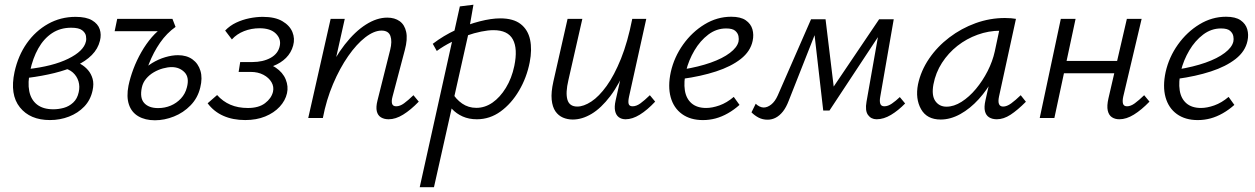

<svg xmlns="http://www.w3.org/2000/svg" viewBox="-20 -493 5244 802"><path d="M188.7 8.5Q105.5 8.5 63 -44.7Q20.4 -97.9 40.7 -192.4Q55.7 -260.7 92 -312.3Q128.4 -363.8 180.8 -393.2Q233.3 -422.6 295.6 -422.6Q340.3 -422.6 364.7 -408Q389.1 -393.5 396.6 -370.9Q404.1 -348.3 397.4 -322.5Q389.2 -289.1 363.5 -263.1Q337.8 -237.1 298 -218.8Q258.1 -200.5 207.2 -187.9Q156.4 -175.4 97.8 -167.9L94.6 -204.1Q200.4 -215.9 264.9 -247.6Q329.5 -279.3 338.8 -319.3Q341.4 -329.3 339.1 -342.7Q336.8 -356.2 323.1 -366.7Q309.4 -377.2 277.3 -377.2Q231.5 -377.2 197 -354.2Q162.6 -331.2 139.9 -290.7Q117.1 -250.2 105.7 -196.7Q95.1 -148.4 102.2 -112.3Q109.3 -76.3 134.6 -56.4Q160 -36.5 202.7 -36.5Q224.4 -36.5 246.5 -42.5Q268.6 -48.6 285.8 -64.6Q303 -80.5 308.8 -107.9Q314.3 -131.6 307.8 -153.2Q301.3 -174.8 284.5 -190Q267.6 -205.1 241.9 -209L285.6 -238.3Q301.5 -234.3 318.1 -224.7Q334.8 -215.1 347.9 -199.9Q360.9 -184.7 366.9 -163.6Q372.8 -142.5 366.7 -115.1Q358.3 -75.5 332 -47.9Q305.6 -20.4 268.2 -6Q230.8 8.5 188.7 8.5Z M627 9.4Q586.3 9.4 557.8 -7.3Q529.4 -23.9 518.5 -56.5Q507.6 -89.1 516.7 -135.2Q523.6 -168.5 537.2 -204.8Q550.8 -241 570.5 -275.4Q590.1 -309.7 614.3 -337.8Q638.5 -365.8 666.1 -382.8L713.7 -380.9Q676.4 -354.6 648.6 -314.5Q620.9 -274.5 602.2 -226.4Q583.5 -178.4 572.5 -127.5Q563.2 -83.7 582.4 -62.6Q601.6 -41.5 640.6 -41.5Q668.5 -41.5 693.1 -51.8Q717.6 -62.1 735.8 -81.6Q753.9 -101.1 760.6 -127.7Q771.9 -169.5 750.8 -191.1Q729.7 -212.7 697.2 -212.7Q680.9 -212.7 661 -207.3Q641 -201.9 622.4 -191.1Q603.8 -180.3 590.3 -164.1Q576.8 -148 572.5 -127.5L535.7 -130.8Q546 -163.5 567 -188.2Q588.1 -212.9 615 -229.4Q642 -245.8 670.5 -254.2Q699.1 -262.5 723.4 -262.5Q759.7 -262.5 784 -245Q808.2 -227.5 817.3 -197.1Q826.4 -166.8 816.5 -127.4Q806 -83.6 776 -52.9Q746.1 -22.1 706.5 -6.4Q666.9 9.4 627 9.4ZM458.9 -362.7 469.6 -414.2H700.3L713.2 -380.9L673.3 -362.7Z M1004.3 8.5Q952.6 8.5 912.9 -9.2Q873.1 -26.8 847.3 -61.6L886.9 -96Q910.6 -69.3 942.4 -55.6Q974.1 -41.9 1015.7 -41.9Q1060.7 -41.9 1087.1 -62Q1113.5 -82 1120.3 -109.4Q1125.1 -130.7 1114.1 -149.6Q1103.1 -168.5 1080.5 -180.5Q1057.8 -192.6 1027 -192.6H976.8L983.3 -233.8H1033.5Q1078.7 -233.8 1110.7 -251.5Q1142.6 -269.3 1148.8 -302.2Q1154.5 -331 1132 -353Q1109.5 -375 1064.5 -375Q1030.1 -375 999.5 -363Q968.9 -351 948.6 -328.3L920.5 -365.4Q940.3 -386.1 966.6 -398.5Q993 -410.9 1022.2 -416.8Q1051.4 -422.6 1077.5 -422.6Q1128.9 -422.6 1159.5 -404.5Q1190.2 -386.5 1201.4 -359.2Q1212.6 -331.9 1204.6 -303Q1196.6 -273 1174.7 -251.1Q1152.7 -229.3 1120.9 -217.2Q1089 -205.1 1050.6 -205.1L1053.8 -230.2Q1101.5 -230.6 1131.5 -210.6Q1161.5 -190.5 1173.4 -161.3Q1185.3 -132 1178.8 -103.5Q1171.9 -72.7 1148.2 -47.1Q1124.5 -21.5 1087.8 -6.5Q1051.1 8.5 1004.3 8.5Z M1603.4 5.2Q1584.4 5.2 1571.1 -3Q1557.9 -11.2 1553.9 -28.4Q1549.9 -45.6 1556.6 -72.5L1609.7 -284.3Q1618.8 -320.2 1610.8 -342.7Q1602.7 -365.2 1573.6 -365.2Q1542.4 -365.2 1505.8 -337Q1469.3 -308.7 1434.4 -258.6Q1399.5 -208.5 1371.3 -142.3Q1343.1 -76 1328.6 0H1283.7Q1306.8 -97 1342 -174.5Q1377.2 -252 1419.9 -306.6Q1462.6 -361.3 1508.3 -390.3Q1554 -419.4 1597.6 -419.4Q1628.7 -419.4 1649.5 -404.5Q1670.3 -389.5 1676.7 -359.5Q1683.2 -329.5 1671 -284L1619.5 -89Q1614.5 -70.5 1617.8 -59.8Q1621 -49 1635 -49Q1650.7 -49 1667.7 -61.4Q1684.7 -73.8 1707 -95.3L1729.2 -68.5Q1695.6 -33.7 1664.1 -14.3Q1632.6 5.2 1603.4 5.2ZM1267.5 0 1361.1 -414.2H1420.1L1327.5 0Z M1733.2 289 1900.8 -466.2 1957.6 -473.3 1935.8 -348.8 1792.7 289ZM1971.8 5.2Q1938.7 5.2 1912.5 -6.5Q1886.3 -18.3 1868.4 -37.6Q1850.5 -56.9 1841.5 -79.9L1867.5 -107.9Q1884.3 -78.5 1910.4 -60.5Q1936.5 -42.5 1969.7 -42.5Q2005.5 -42.5 2037.2 -64.4Q2068.8 -86.4 2093.1 -126.1Q2117.5 -165.8 2128.3 -217.5Q2143.2 -289.5 2122.3 -328.2Q2101.4 -367 2041.3 -367Q2019 -367 1990 -361.1Q1960.9 -355.3 1928.9 -344Q1896.8 -332.8 1864.8 -316.8Q1832.7 -300.8 1804.5 -280.1L1787.7 -310Q1832.9 -344.5 1884 -368Q1935.1 -391.5 1983.9 -403.9Q2032.6 -416.3 2069.6 -416.3Q2124.4 -416.3 2154.9 -392.5Q2185.4 -368.7 2194.2 -327.2Q2203 -285.6 2192.6 -232.8Q2180.1 -168.7 2148.1 -114.5Q2116.2 -60.3 2071.1 -27.5Q2026.1 5.2 1971.8 5.2Z M2372.5 6.3Q2350.6 6.3 2331.6 -1.8Q2312.6 -9.9 2300 -28Q2287.5 -46.2 2284.4 -76.8Q2281.4 -107.5 2291.5 -152.5L2350.8 -414.2H2412.5L2354.3 -158.5Q2341.8 -105.5 2350.1 -76.7Q2358.5 -47.9 2391.5 -47.9Q2418 -47.9 2450 -68.8Q2481.9 -89.7 2513.9 -134Q2545.8 -178.3 2573.9 -247.8Q2601.9 -317.4 2621 -414.2H2657.7Q2633.8 -302.1 2600.7 -222.1Q2567.6 -142.1 2529.3 -91.6Q2490.9 -41.1 2451.1 -17.4Q2411.4 6.3 2372.5 6.3ZM2593.1 5.2Q2576.3 5.2 2564.7 -3.5Q2553.1 -12.3 2549.4 -29.5Q2545.6 -46.7 2551.3 -72.5L2628.1 -414.2H2679.5L2607.5 -89Q2603.1 -68.6 2606 -58.8Q2609 -49 2622.5 -49Q2638.3 -49 2655.3 -61.4Q2672.3 -73.8 2694.5 -95.3L2716.7 -68.5Q2683.7 -33.2 2652.5 -14Q2621.3 5.2 2593.1 5.2Z M2916.1 8.6Q2864 8.6 2829 -16.5Q2794.1 -41.6 2781.5 -86.9Q2769 -132.2 2782 -192.5Q2796 -254.5 2833.4 -307Q2870.9 -359.5 2923.2 -391.3Q2975.5 -423.1 3034.2 -423.1Q3073.9 -423.1 3095.1 -408.3Q3116.3 -393.6 3122.9 -370.7Q3129.4 -347.8 3123.9 -322.4Q3114.8 -278.5 3074.3 -246.7Q3033.8 -215 2970.7 -194.5Q2907.6 -174 2829.5 -163.4L2831.6 -202.7Q2898.3 -213.6 2948.5 -231.3Q2998.6 -249 3028.8 -272Q3059.1 -294.9 3064.8 -319.3Q3067.1 -329 3064.7 -341.8Q3062.3 -354.6 3051 -364.4Q3039.7 -374.2 3013.2 -374.2Q2972.6 -374.2 2938.7 -348.6Q2904.7 -322.9 2880.8 -282.4Q2856.9 -241.9 2845.7 -196.8Q2835.3 -150.6 2840.7 -115.8Q2846.1 -81 2868.7 -61.5Q2891.4 -42 2929.7 -42Q2954.8 -42 2985.2 -52.7Q3015.6 -63.4 3045 -88.3L3069 -54.8Q3046.4 -34.5 3020.9 -20Q2995.5 -5.5 2969.5 1.6Q2943.5 8.6 2916.1 8.6Z M3641.8 5.2Q3618.8 5.2 3605.8 -12.7Q3592.8 -30.5 3599.5 -68.1L3654.8 -381.3L3683.2 -392.5L3444.8 -31.3H3418.7L3379.1 -376.1L3396.2 -412.5H3428.4L3465.8 -103.5L3444.2 -104.5L3652.2 -412.5H3713.2L3656.9 -89Q3653.4 -70 3657.1 -59.5Q3660.9 -49 3673.9 -49Q3689.2 -49 3705.5 -60.3Q3721.8 -71.5 3738.6 -87.5L3760.8 -60.8Q3732.3 -31.5 3701.7 -13.1Q3671.1 5.2 3641.8 5.2ZM3186.3 7Q3165.8 7 3149 -1.6Q3132.3 -10.3 3119 -23.7L3136.7 -59.7Q3143.5 -52.7 3152.6 -48.3Q3161.7 -43.9 3169.8 -43.9Q3185.5 -43.9 3201.4 -56.4Q3217.3 -68.9 3228.6 -94.1L3367.8 -412.5H3408.8L3274.7 -72.6Q3264.1 -44.6 3250.4 -27.3Q3236.6 -9.9 3220.5 -1.5Q3204.4 7 3186.3 7Z M3909.3 6.3Q3851.8 6.3 3827.4 -36.9Q3802.9 -80.1 3814.5 -140.4Q3826.5 -197.5 3860.8 -247.9Q3895.1 -298.3 3945.4 -336.5Q3995.6 -374.7 4055.3 -396.3Q4115 -417.8 4177.6 -417.8Q4192.6 -417.8 4203.6 -416.8Q4214.5 -415.7 4223.7 -414.2L4153 -89.9Q4144.1 -47.9 4170.3 -47.9Q4185.6 -47.9 4203.8 -61.1Q4221.9 -74.4 4243.6 -95.3L4265.3 -68Q4230.1 -32.6 4201 -13.7Q4172 5.2 4143.8 5.2Q4124.8 5.2 4111.6 -3Q4098.5 -11.2 4094.2 -28.6Q4090 -46 4096.2 -73.4L4134.2 -243L4171.4 -277Q4158.6 -220.5 4131.6 -169.6Q4104.5 -118.6 4068.4 -78.9Q4032.3 -39.1 3991.2 -16.4Q3950.1 6.3 3909.3 6.3ZM3933.6 -47.4Q3964.5 -47.4 3996.5 -67.7Q4028.5 -88 4056.5 -121.6Q4084.6 -155.3 4105.5 -196.2Q4126.3 -237.2 4135.2 -278L4158.8 -388.8L4191.5 -362.2Q4184.8 -363.7 4175.8 -364.2Q4166.8 -364.7 4158.3 -364.7Q4109.5 -364.7 4063.5 -348Q4017.5 -331.4 3979.3 -301.5Q3941.2 -271.5 3914.7 -230.5Q3888.3 -189.5 3879 -140.4Q3870.6 -94.2 3887 -70.8Q3903.5 -47.4 3933.6 -47.4Z M4655.6 5.2Q4637.5 5.2 4624.6 -3.3Q4611.6 -11.7 4607.2 -31.1Q4602.8 -50.5 4610.1 -82.3L4687 -414.2H4748.7L4671.8 -89Q4667.8 -70.5 4671 -59.8Q4674.2 -49 4687.7 -49Q4703 -49 4720 -61.4Q4737 -73.8 4759.3 -95.3L4781.5 -68.5Q4747.9 -33.7 4716.4 -14.3Q4684.9 5.2 4655.6 5.2ZM4323 0 4411.1 -414.2H4472.8L4384.2 0ZM4390.7 -187.1 4401.5 -238.5H4681L4669.7 -187.1Z M4983.1 8.6Q4931 8.6 4896 -16.5Q4861.1 -41.6 4848.5 -86.9Q4836 -132.2 4849 -192.5Q4863 -254.5 4900.4 -307Q4937.9 -359.5 4990.2 -391.3Q5042.5 -423.1 5101.2 -423.1Q5140.9 -423.1 5162.1 -408.3Q5183.3 -393.6 5189.9 -370.7Q5196.4 -347.8 5190.9 -322.4Q5181.8 -278.5 5141.3 -246.7Q5100.8 -215 5037.7 -194.5Q4974.6 -174 4896.5 -163.4L4898.6 -202.7Q4965.3 -213.6 5015.5 -231.3Q5065.6 -249 5095.8 -272Q5126.1 -294.9 5131.8 -319.3Q5134.1 -329 5131.7 -341.8Q5129.3 -354.6 5118 -364.4Q5106.7 -374.2 5080.2 -374.2Q5039.6 -374.2 5005.7 -348.6Q4971.7 -322.9 4947.8 -282.4Q4923.9 -241.9 4912.7 -196.8Q4902.3 -150.6 4907.7 -115.8Q4913.1 -81 4935.7 -61.5Q4958.4 -42 4996.7 -42Q5021.8 -42 5052.2 -52.7Q5082.6 -63.4 5112 -88.3L5136 -54.8Q5113.4 -34.5 5087.9 -20Q5062.5 -5.5 5036.5 1.6Q5010.5 8.6 4983.1 8.6Z"/></svg>

Font: Ysabeau
Style: Bold Italic
Weight: 700
Italic angle: -12°
Designer: Christian Thalmann (Catharsis Fonts)
Version: Version 2.002